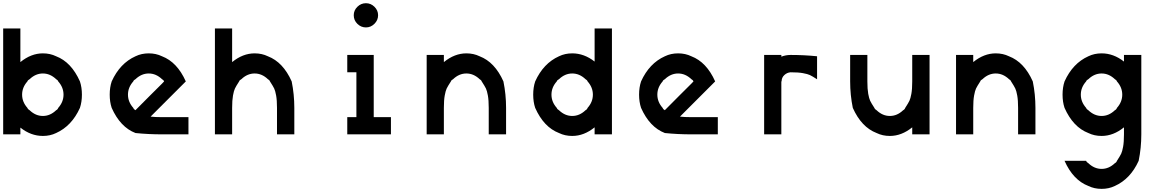

<svg xmlns="http://www.w3.org/2000/svg" viewBox="-20 -846 7373 1209"><path d="M250 10Q174.2 10 108.3 -42.5V0H0V-666.7H108.3V-455Q175.8 -510 250 -510Q295.8 -510 333.3 -491.7Q429.2 -455 483.3 -333.3Q495.8 -295.8 495.8 -250Q495.8 -204.2 483.3 -166.7Q431.7 -52.5 333.3 -8.3Q295.8 10 250 10ZM333.3 -151.7Q343.3 -156.7 346.7 -166.7Q380 -204.2 380 -250Q380 -295.8 346.7 -333.3Q343.3 -342.5 333.3 -347.5Q295.8 -383.3 250 -383.3Q204.2 -383.3 166.7 -347.5Q155 -341.7 152.5 -333.3Q119.2 -295.8 119.2 -250Q119.2 -204.2 152.5 -166.7Q155.8 -157.5 166.7 -151.7Q204.2 -115.8 250 -115.8Q295.8 -115.8 333.3 -151.7Z M1000 0Q915 0 833.3 -8.3Q737.5 -45 683.3 -166.7Q670.8 -204.2 670.8 -250Q670.8 -295.8 683.3 -333.3Q735 -447.5 833.3 -491.7Q870.8 -510 916.7 -510Q962.5 -510 1000 -491.7Q1095.8 -455 1150 -333.3L928.3 -111.7Q955 -108.3 1000 -108.3H1166.7V0ZM833.3 -152.5Q865 -185 925 -244.6Q985 -304.2 1000 -319.2L1013.3 -333.3Q1010 -342.5 1000 -347.5Q962.5 -383.3 916.7 -383.3Q870.8 -383.3 833.3 -347.5Q821.7 -341.7 819.2 -333.3Q785.8 -295.8 785.8 -250Q785.8 -204.2 819.2 -166.7Q822.5 -157.5 833.3 -151.7Z M1441.7 -455Q1509.2 -510 1583.3 -510Q1629.2 -510 1666.7 -491.7Q1762.5 -455 1816.7 -333.3Q1833.3 -251.7 1833.3 -166.7V0H1724.2V-166.7Q1724.2 -215 1718.8 -244.6Q1713.3 -274.2 1706.7 -288.3Q1700 -302.5 1680 -333.3Q1676.7 -342.5 1666.7 -347.5Q1629.2 -383.3 1583.3 -383.3Q1537.5 -383.3 1500 -347.5Q1488.3 -341.7 1485.8 -333.3Q1465.8 -302.5 1459.2 -288.3Q1452.5 -274.2 1447.1 -244.6Q1441.7 -215 1441.7 -166.7V0H1333.3V-666.7H1441.7Z M2207.5 -750Q2207.5 -780.8 2230.4 -803.3Q2253.3 -825.8 2284.2 -825.8Q2315 -825.8 2337.9 -803.3Q2360.8 -780.8 2360.8 -750Q2360.8 -719.2 2337.9 -696.2Q2315 -673.3 2284.2 -673.3Q2253.3 -673.3 2230.4 -695.8Q2207.5 -718.3 2207.5 -750ZM2441.7 0H2166.7V-108.3H2224.2V-390.8H2166.7V-500H2333.3V-108.3H2441.7Z M2775 -455Q2842.5 -510 2916.7 -510Q2962.5 -510 3000 -491.7Q3095.8 -455 3150 -333.3Q3166.7 -251.7 3166.7 -166.7V0H3057.5V-166.7Q3057.5 -215 3052.1 -244.6Q3046.7 -274.2 3040 -288.3Q3033.3 -302.5 3013.3 -333.3Q3010 -342.5 3000 -347.5Q2962.5 -383.3 2916.7 -383.3Q2870.8 -383.3 2833.3 -347.5Q2821.7 -341.7 2819.2 -333.3Q2799.2 -302.5 2792.5 -288.3Q2785.8 -274.2 2780.4 -244.6Q2775 -215 2775 -166.7V0H2666.7V-500H2775Z M3724.2 -44.2Q3657.5 10 3583.3 10Q3537.5 10 3500 -8.3Q3404.2 -45 3350 -166.7Q3337.5 -204.2 3337.5 -250Q3337.5 -295.8 3350 -333.3Q3401.7 -447.5 3500 -491.7Q3537.5 -510 3583.3 -510Q3658.3 -510 3724.2 -458.3V-666.7H3833.3V0H3724.2ZM3666.7 -151.7Q3676.7 -156.7 3680 -166.7Q3713.3 -204.2 3713.3 -250Q3713.3 -295.8 3680 -333.3Q3676.7 -342.5 3666.7 -347.5Q3629.2 -383.3 3583.3 -383.3Q3537.5 -383.3 3500 -347.5Q3488.3 -341.7 3485.8 -333.3Q3452.5 -295.8 3452.5 -250Q3452.5 -204.2 3485.8 -166.7Q3489.2 -157.5 3500 -151.7Q3537.5 -115.8 3583.3 -115.8Q3629.2 -115.8 3666.7 -151.7Z M4333.3 0Q4248.3 0 4166.7 -8.3Q4070.8 -45 4016.7 -166.7Q4004.2 -204.2 4004.2 -250Q4004.2 -295.8 4016.7 -333.3Q4068.3 -447.5 4166.7 -491.7Q4204.2 -510 4250 -510Q4295.8 -510 4333.3 -491.7Q4429.2 -455 4483.3 -333.3L4261.7 -111.7Q4288.3 -108.3 4333.3 -108.3H4500V0ZM4166.7 -152.5Q4198.3 -185 4258.3 -244.6Q4318.3 -304.2 4333.3 -319.2L4346.7 -333.3Q4343.3 -342.5 4333.3 -347.5Q4295.8 -383.3 4250 -383.3Q4204.2 -383.3 4166.7 -347.5Q4155 -341.7 4152.5 -333.3Q4119.2 -295.8 4119.2 -250Q4119.2 -204.2 4152.5 -166.7Q4155.8 -157.5 4166.7 -151.7Z M4958.3 -500Q5043.3 -500 5125 -491.7V-346.7Q5094.2 -366.7 5080 -373.3Q5065.8 -380 5036.2 -385.4Q5006.7 -390.8 4958.3 -390.8Q4935.8 -389.2 4918.8 -373.3Q4901.7 -357.5 4901.7 -333.3H4900V0H4791.7V-500H4900V-489.2Q4928.3 -500 4958.3 -500Z M5724.2 -44.2Q5657.5 10 5583.3 10Q5537.5 10 5500 -8.3Q5404.2 -45 5350 -166.7Q5333.3 -248.3 5333.3 -333.3V-500H5441.7V-333.3Q5441.7 -285 5447.1 -255.4Q5452.5 -225.8 5459.2 -211.7Q5465.8 -197.5 5485.8 -166.7Q5489.2 -157.5 5500 -151.7Q5537.5 -115.8 5583.3 -115.8Q5629.2 -115.8 5666.7 -151.7Q5676.7 -156.7 5680 -166.7Q5700 -197.5 5706.7 -211.7Q5713.3 -225.8 5718.8 -255.4Q5724.2 -285 5724.2 -333.3V-500H5833.3V0H5724.2Z M6108.3 -455Q6175.8 -510 6250 -510Q6295.8 -510 6333.3 -491.7Q6429.2 -455 6483.3 -333.3Q6500 -251.7 6500 -166.7V0H6390.8V-166.7Q6390.8 -215 6385.4 -244.6Q6380 -274.2 6373.3 -288.3Q6366.7 -302.5 6346.7 -333.3Q6343.3 -342.5 6333.3 -347.5Q6295.8 -383.3 6250 -383.3Q6204.2 -383.3 6166.7 -347.5Q6155 -341.7 6152.5 -333.3Q6132.5 -302.5 6125.8 -288.3Q6119.2 -274.2 6113.8 -244.6Q6108.3 -215 6108.3 -166.7V0H6000V-500H6108.3Z M7057.5 -44.2Q6990.8 10 6916.7 10Q6870.8 10 6833.3 -8.3Q6737.5 -45 6683.3 -166.7Q6670.8 -204.2 6670.8 -250Q6670.8 -295.8 6683.3 -333.3Q6735 -447.5 6833.3 -491.7Q6870.8 -510 6916.7 -510Q6991.7 -510 7057.5 -458.3V-500H7166.7V0Q7166.7 85 7150 166.7Q7098.3 280.8 7000 325Q6962.5 343.3 6916.7 343.3Q6870.8 343.3 6833.3 325Q6737.5 288.3 6683.3 166.7H6819.2Q6822.5 175.8 6833.3 181.7Q6870.8 217.5 6916.7 217.5Q6962.5 217.5 7000 181.7Q7010 176.7 7013.3 166.7Q7033.3 135.8 7040 121.7Q7046.7 107.5 7052.1 77.9Q7057.5 48.3 7057.5 0ZM7000 -151.7Q7010 -156.7 7013.3 -166.7Q7046.7 -204.2 7046.7 -250Q7046.7 -295.8 7013.3 -333.3Q7010 -342.5 7000 -347.5Q6962.5 -383.3 6916.7 -383.3Q6870.8 -383.3 6833.3 -347.5Q6821.7 -341.7 6819.2 -333.3Q6785.8 -295.8 6785.8 -250Q6785.8 -204.2 6819.2 -166.7Q6822.5 -157.5 6833.3 -151.7Q6870.8 -115.8 6916.7 -115.8Q6962.5 -115.8 7000 -151.7Z"/></svg>

Font: 0xA000-Mono
Style: Mono-Bold
Weight: 700
Version: Version 0.1